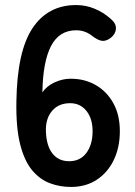

<svg xmlns="http://www.w3.org/2000/svg" viewBox="-20 -731 536 761"><path d="M261 10Q218 10 178.5 -4.5Q139 -19 108 -55.5Q77 -92 60 -158.5Q43 -225 45 -330Q48 -528 109 -619.5Q170 -711 282 -711Q320 -711 355 -696.5Q390 -682 418 -657Q441 -638 439.5 -617Q438 -596 419 -581Q399 -566 382 -569.5Q365 -573 345 -589Q317 -611 282 -611Q215 -611 182.5 -549Q150 -487 148 -365Q165 -390 196.5 -404.5Q228 -419 260 -419Q316 -419 360 -393.5Q404 -368 429.5 -321.5Q455 -275 455 -211Q455 -147 431 -97Q407 -47 363.5 -18.5Q320 10 261 10ZM254 -92Q298 -92 322.5 -125Q347 -158 347 -211Q347 -261 322.5 -291.5Q298 -322 258 -322Q212 -322 186 -291Q160 -260 162 -210Q164 -153 188 -122.5Q212 -92 254 -92Z"/></svg>

Font: Zen Maru Gothic
Style: Bold
Weight: 700
Designer: Yoshimichi Ohira
Foundry: Positype
Version: Version 1.001